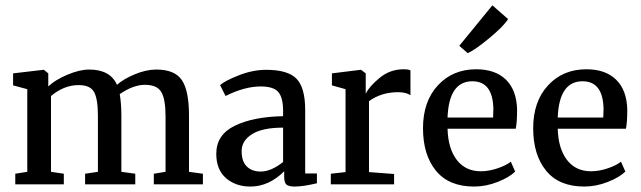

<svg xmlns="http://www.w3.org/2000/svg" viewBox="-20 -676 2349 704"><path d="M36 0V-39L80 -46V-349L28 -363V-407L139 -420H141L157 -407V-359Q182 -383 227 -402Q272 -421 307 -421Q384 -421 409 -365Q432 -386 474 -403.5Q516 -421 553 -421Q621 -421 647 -382Q673 -343 673 -252V-46L724 -39V0H544V-39L587 -46V-250Q587 -312 571.5 -338.5Q556 -365 511 -365Q469 -365 419 -331Q425 -297 425 -251V-46L476 -39V0H292V-39L339 -46V-251Q339 -313 325 -338.5Q311 -364 268 -364Q215 -364 167 -324V-46L214 -39V0Z M773 -112Q773 -182 841 -215Q909 -248 1018 -250V-270Q1018 -318 1000.5 -338.5Q983 -359 936 -359Q877 -359 807 -324L787 -364Q805 -380 856 -400Q907 -420 956 -420Q1036 -420 1067.5 -387Q1099 -354 1099 -273V-40H1142V-4Q1091 8 1061 8Q1039 8 1030.5 1Q1022 -6 1022 -28V-48Q966 8 898 8Q844 8 808.5 -23Q773 -54 773 -112ZM936 -47Q974 -47 1018 -82V-208Q942 -208 904 -184Q866 -160 866 -122Q866 -84 885 -65.5Q904 -47 936 -47Z M1193 0V-39L1247 -45V-349L1197 -363V-407L1302 -420H1304L1321 -407V-334H1322Q1334 -359 1372 -390.5Q1410 -422 1460 -422Q1477 -422 1485 -418V-327Q1468 -338 1440 -338Q1378 -338 1333 -305V-45L1425 -38V0Z M1718 8Q1626 8 1578.5 -50Q1531 -108 1531 -206Q1531 -304 1585.5 -363Q1640 -422 1726 -422Q1796 -422 1835 -384Q1874 -346 1876 -275Q1876 -226 1871 -204H1621Q1623 -131 1655 -89.5Q1687 -48 1743 -48Q1772 -48 1803.5 -58.5Q1835 -69 1853 -83L1869 -47Q1848 -26 1805 -9Q1762 8 1718 8ZM1712 -378Q1626 -378 1621 -245H1788Q1788 -250 1788.5 -261Q1789 -272 1789 -277Q1787 -378 1712 -378ZM1695 -481 1664 -508 1785 -656H1786L1843 -606Q1827 -580 1774.5 -536.5Q1722 -493 1695 -481Z M2122 8Q2030 8 1982.5 -50Q1935 -108 1935 -206Q1935 -304 1989.5 -363Q2044 -422 2130 -422Q2200 -422 2239 -384Q2278 -346 2280 -275Q2280 -226 2275 -204H2025Q2027 -131 2059 -89.5Q2091 -48 2147 -48Q2176 -48 2207.5 -58.5Q2239 -69 2257 -83L2273 -47Q2252 -26 2209 -9Q2166 8 2122 8ZM2116 -378Q2030 -378 2025 -245H2192Q2192 -250 2192.5 -261Q2193 -272 2193 -277Q2191 -378 2116 -378Z"/></svg>

Font: Aikya Medium
Style: Regular
Weight: 500
Designer: Neelakash Kshetrimayum (Latin subset based on Merriweather by Eben Sorkin)
Foundry: Brand New Type
Version: Version 1.00 b005